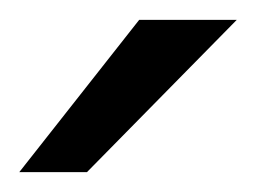

<svg xmlns="http://www.w3.org/2000/svg" viewBox="-20 -606 260 194"><path d="M-0.5 -432.1 120.6 -585.9H219.2L67.9 -432.1Z"/></svg>

Font: Harmattan Medium
Style: Regular
Weight: 500
Designer: George W. Nuss III and SIL International
Foundry: SIL International
Version: Version 4.000